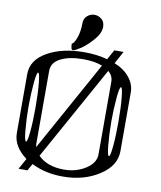

<svg xmlns="http://www.w3.org/2000/svg" viewBox="-102 -1060 955 1141"><g transform="rotate(10 375.0 -489.5)"><path d="M437.5 -917Q437.5 -879.9 403.3 -839.8Q366.2 -796.9 333 -774.4Q295.9 -750 286.1 -750Q282.2 -750 278.3 -752Q276.4 -752.9 274.4 -759.8Q272.5 -767.6 272.5 -769.5Q272.5 -770.5 272 -773.4Q271.5 -776.4 271.5 -779.3V-788.1Q283.2 -788.1 297.9 -827.1Q312.5 -866.2 312.5 -917Q312.5 -946.3 332 -962.9Q351.6 -979.5 375 -979.5Q399.4 -979.5 418.9 -962.9Q437.5 -947.3 437.5 -917ZM89.8 -228.5Q95.7 -167 104.5 -167Q113.3 -167 119.1 -228.5Q125 -290 125 -375Q125 -460 119.1 -521.5Q113.3 -583 104.5 -583Q95.7 -583 89.8 -521.5Q83 -449.2 83 -375Q83 -300.8 89.8 -228.5ZM589.8 -228.5Q595.7 -167 604.5 -167Q613.3 -167 619.1 -228.5Q625 -290 625 -375Q625 -460 619.1 -521.5Q613.3 -583 604.5 -583Q595.7 -583 589.8 -521.5Q583 -449.2 583 -375Q583 -300.8 589.8 -228.5ZM667 -208Q667 -120.1 575.2 -60.5Q482.4 0 354.5 0Q250 0 166 -42L142.6 0H88.9L125 -65.4Q42 -127 42 -208V-562.5Q42 -648.4 131.8 -699.2Q221.7 -750 354.5 -750Q431.6 -750 494.1 -732.4L527.3 -792H583L542 -716.8Q599.6 -694.3 633.8 -652.3Q667 -611.3 667 -562.5ZM542 -167V-604.5Q542 -641.6 512.7 -665L198.2 -97.7Q253.9 -42 354.5 -42Q429.7 -42 486.3 -79.1Q542 -115.2 542 -167ZM169.9 -145.5 470.7 -689.5Q424.8 -708 354.5 -708Q272.5 -708 219.7 -681.6Q167 -655.3 167 -604.5V-167Q167 -156.2 169.9 -145.5Z"/></g></svg>

Font: okolaksMetalik
Style: bold
Weight: 700
Width: 7
Version: Version 0.6